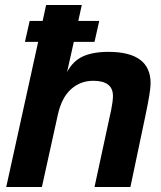

<svg xmlns="http://www.w3.org/2000/svg" viewBox="-20 -750 647 770"><path d="M378 -666 359 -582H276L249 -461Q272 -505 312 -523.5Q352 -542 415 -542Q584 -542 584 -416Q584 -385 564 -290L503 0H359L426 -310Q433 -345 433 -365Q433 -426 354 -426Q302 -426 264.5 -392Q227 -358 212 -290L148 0H5L133 -582H80L99 -666H151L165 -730H308L294 -666Z"/></svg>

Font: Nacelle Bold
Style: Italic
Weight: 700
Italic angle: -12°
Designer: Sora Sagano
Foundry: Sora Sagano
Version: Version 1.000;FEAKit 1.0